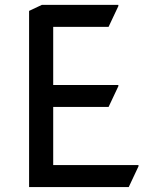

<svg xmlns="http://www.w3.org/2000/svg" viewBox="-20 -757 605 777"><path d="M97.7 0V-712.9L149.4 -737.3H459V-732.4L419.4 -648.4H195.3V-413.1H459V-408.2L419.4 -324.2H195.3V-88.9H540.5V-84L501 0Z"/></svg>

Font: Nova Square
Style: Book
Weight: 400
Version: Version 2.000